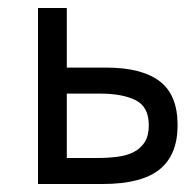

<svg xmlns="http://www.w3.org/2000/svg" viewBox="-20 -460 486 480"><path d="M75 -440H147V-291H246Q334 -291 379 -257Q424 -223 424 -147Q424 -73 379 -36.5Q334 0 236 0H75ZM222 -65Q249 -65 273 -68Q297 -71 314.5 -80Q332 -89 342 -105Q352 -121 352 -147Q352 -193 319 -209.5Q286 -226 230 -226H147V-65Z"/></svg>

Font: Tilda Sans
Style: Regular
Weight: 400
Designer: ParaType Ltd
Foundry: ParaType Ltd
Version: Version 1.009